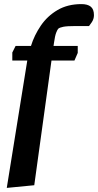

<svg xmlns="http://www.w3.org/2000/svg" viewBox="-20 -731 478 936"><path d="M13 185 113 -436H40V-475L56 -507H131Q147 -559 179 -606Q211 -653 260.5 -682Q310 -711 377 -711Q407 -711 422.5 -698.5Q438 -686 438 -657Q438 -638 427 -622Q416 -606 414 -604H347Q307 -604 289 -600.5Q271 -597 264 -591Q260 -587 254 -572Q248 -557 243 -521L241 -507H359V-473L343 -436H231L147 172Z"/></svg>

Font: Faustina
Style: Bold Italic
Weight: 700
Italic angle: -8°
Designer: Alfonso Garcia
Foundry: http://www.omnibus-type.com
Version: Version 1.200